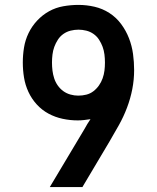

<svg xmlns="http://www.w3.org/2000/svg" viewBox="-20 -763 640 783"><path d="M183 0 324 -236Q330 -247 336 -257Q342 -267 349 -277Q336 -275 323 -273.5Q310 -272 297 -272Q266 -272 235.5 -278.5Q205 -285 178 -299.5Q151 -314 130 -337Q109 -360 96 -388Q83 -416 78 -446.5Q73 -477 73 -508Q73 -539 78 -569.5Q83 -600 96.5 -628Q110 -656 131.5 -679Q153 -702 180 -717Q207 -732 238 -737.5Q269 -743 300 -743Q333 -743 365.5 -735.5Q398 -728 426 -710Q454 -692 474 -665Q494 -638 506 -607Q518 -576 522.5 -543Q527 -510 527 -477Q527 -438 519.5 -399.5Q512 -361 498 -324Q484 -287 465 -253Q446 -219 426 -185L316 0ZM299 -373Q316 -373 332 -377Q348 -381 361 -391Q374 -401 383.5 -414.5Q393 -428 398.5 -443.5Q404 -459 406 -475Q408 -491 408 -508Q408 -524 406 -540.5Q404 -557 398.5 -572Q393 -587 384 -601Q375 -615 361.5 -624.5Q348 -634 332 -638Q316 -642 300 -642Q284 -642 268 -638Q252 -634 238.5 -624.5Q225 -615 216 -601Q207 -587 201.5 -572Q196 -557 194 -540.5Q192 -524 192 -508Q192 -491 194 -475Q196 -459 201 -443.5Q206 -428 215.5 -414.5Q225 -401 238 -391.5Q251 -382 267 -377.5Q283 -373 299 -373Z"/></svg>

Font: Iosevka Aile
Style: Bold
Weight: 700
Designer: Belleve Invis
Foundry: Belleve Invis
Version: Version 28.0.1; ttfautohint (v1.8.4)